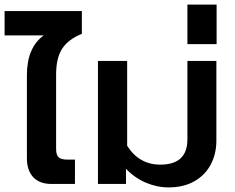

<svg xmlns="http://www.w3.org/2000/svg" viewBox="-25 -800 1021 835"><path d="M92 -112V-473Q92 -593 165 -646H-5V-752H331V-653Q272 -629 245.5 -588.5Q219 -548 219 -476V-152Q219 -126 230 -116Q241 -106 266 -106H301V0H199Q147 0 119.5 -29.5Q92 -59 92 -112Z M523 -66V0H401V-535H528V-166Q580 -84 672 -84Q790 -84 790 -194V-535H916V-188Q916 -131 891.5 -84.5Q867 -38 820 -11.5Q773 15 708 15Q658 15 609.5 -5.5Q561 -26 523 -66Z M790 -780H917V-608H790Z"/></svg>

Font: Prompt Medium
Style: Regular
Weight: 500
Designer: Katatrad Team
Foundry: CadsonDemak
Version: Version 1.001